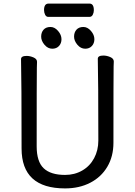

<svg xmlns="http://www.w3.org/2000/svg" viewBox="-20 -1024 750 1068"><path d="M342 24Q100 24 100 -198Q100 -575 97 -695Q97 -713 128 -713Q147 -713 166.5 -704.5Q186 -696 186 -680Q186 -662 185 -649Q184 -584 184 -210Q184 -125 223 -88Q262 -51 342 -51Q395 -51 437.5 -75.5Q480 -100 503.5 -144Q527 -188 527 -242Q527 -580 524 -697Q524 -715 555 -715Q574 -715 593.5 -706.5Q613 -698 613 -682Q613 -666 612 -654Q611 -594 611 -230Q611 -154 577 -96.5Q543 -39 482 -7.5Q421 24 342 24ZM454 -753Q429 -753 410.5 -775Q392 -797 392 -820Q392 -844 405.5 -859Q419 -874 444 -874Q467 -874 486 -852Q505 -830 505 -806Q505 -783 491 -768Q477 -753 454 -753ZM271 -753Q246 -753 227.5 -775Q209 -797 209 -820Q209 -844 222.5 -859Q236 -874 261 -874Q284 -874 303 -852Q322 -830 322 -806Q322 -783 308 -768Q294 -753 271 -753ZM477 -930H249Q237 -930 231 -942Q225 -954 225 -968Q225 -1004 250 -1004H478Q502 -1004 502 -967Q502 -954 496 -942Q490 -930 477 -930Z"/></svg>

Font: LXGW WenKai Medium
Style: Regular
Weight: 500
Designer: LXGW / Fontworks Inc.
Foundry: LXGW / Fontworks Inc.
Version: Version 1.501; October 10, 2024